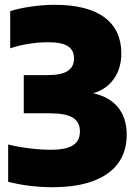

<svg xmlns="http://www.w3.org/2000/svg" viewBox="-20 -770 570 800"><path d="M508 -208.5Q508 -139.5 472.8 -90.5Q437.5 -41.5 368.2 -15.8Q299 10 198.5 10Q102.5 10 14 -12.5V-168Q54 -158 102.2 -152Q150.5 -146 191 -146Q256 -146 284.5 -164.8Q313 -183.5 313 -222.5Q313 -261 283.8 -279.5Q254.5 -298 186 -298H79V-457H177Q237 -457 262.8 -474.8Q288.5 -492.5 288.5 -526Q288.5 -561 263 -577.5Q237.5 -594 179.5 -594Q140.5 -594 98.2 -587.2Q56 -580.5 22.5 -568.5V-723.5Q57.5 -735 108.8 -742.5Q160 -750 206.5 -750Q344.5 -750 415 -697.8Q485.5 -645.5 485.5 -547.5Q485.5 -485.5 454.5 -441.5Q423.5 -397.5 368.5 -381.5Q436.5 -366.5 472.2 -322.2Q508 -278 508 -208.5Z"/></svg>

Font: Encode Sans SemiCondensed Black
Style: Regular
Weight: 900
Width: 4
Designer: Multiple Designers
Foundry: Impallari Type
Version: Version 2.000